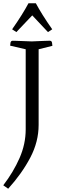

<svg xmlns="http://www.w3.org/2000/svg" viewBox="-24 -949 359 1173"><path d="M133 -159V-648L38 -670Q38 -675 40 -687.5Q42 -700 54 -700Q54 -700 77 -699.5Q100 -699 170 -696Q217 -698 241 -699Q265 -700 273 -700Q281 -700 281 -700Q292 -700 294 -687Q296 -674 296 -669L212 -648V-186Q212 -83 161 14Q110 111 26 204L-4 183Q58 102 95.5 16.5Q133 -69 133 -159ZM173 -855 76 -753 50 -770Q83 -817 108 -857Q133 -897 150 -929H195Q212 -897 237 -857Q262 -817 295 -770L269 -753Z"/></svg>

Font: Mate SC
Style: Regular
Weight: 400
Designer: Eduardo Rodriguez Tunni
Foundry: Eduardo Rodriguez Tunni
Version: Version 1.003; ttfautohint (v1.8.4.7-5d5b);gftools[0.9.24]